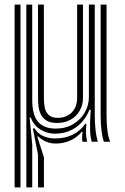

<svg xmlns="http://www.w3.org/2000/svg" viewBox="-20 -620 546 840"><path d="M95.3 200 95.2 -600H120.9L121.1 -181.3Q121.2 -116.6 146.6 -87Q172.1 -57.4 223.7 -57.4Q267.8 -57.4 300.3 -77Q332.9 -96.5 350.9 -128.1Q368.9 -159.6 368.9 -195.5V-600H394.6V-117Q394.6 -82 397.9 -52Q401.3 -22 407.7 0H381.1Q374.7 -23.9 374.1 -54.2Q373.5 -84.4 375.5 -117Q375.9 -122.7 376.4 -128.3Q376.9 -133.8 377.1 -139.5H371.3Q350.5 -89.3 311.1 -62.1Q271.8 -34.8 217.9 -35.2Q186.1 -35.6 156.8 -53.4Q127.4 -71.3 114.6 -105.9L109.5 -105.9L121 12.7V200ZM146.5 200 146 55 123.6 -58.3 131.8 -57.9Q144.7 -35.6 168.6 -24.9Q192.5 -14.2 220.5 -14.2Q263.9 -14.2 297.7 -30.5Q331.5 -46.9 352.9 -78.3H358.2Q355.4 -56.3 356.3 -36.9Q357.1 -17.6 361.3 0H340.7Q338.9 -8.1 339.2 -19.3Q339.5 -30.5 341.3 -43.5H337.7Q316 -17.5 286.4 -4.7Q256.8 8 223.3 8Q200.7 8 180.6 -0.7Q160.5 -9.5 148.3 -22.8H142.8L172.1 67.8L172.2 200ZM43.9 200V-600H69.6V200ZM230 -82Q200.1 -82 183.2 -92.8Q166.2 -103.5 158.4 -120.1Q150.6 -136.6 148.5 -154.4Q146.5 -172.2 146.5 -186.2L146.2 -600H171.9L172.1 -187.5Q172.2 -170.6 175.4 -151.2Q178.7 -131.8 191.8 -118.1Q204.9 -104.4 233.9 -104.4Q256.7 -104.4 275.6 -114.4Q294.5 -124.5 306 -143.8Q317.4 -163.1 317.4 -190.7V-600H343.1V-193.3Q343.1 -160.1 328.4 -135.1Q313.6 -110 288.1 -96Q262.6 -82 230 -82ZM434.5 0Q420.3 -40.8 420.3 -117V-600H446.1V-117Q446.1 -79.5 450 -48.7Q454 -17.9 462.1 0Z"/></svg>

Font: Big Shoulders Inline Text SC Thin
Style: Regular
Weight: 100
Designer: Patric King
Foundry: XO Type Co
Version: Version 2.002